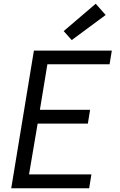

<svg xmlns="http://www.w3.org/2000/svg" viewBox="-20 -1005 640 1025"><path d="M40 0 161 -735H577L565 -662H233L193 -419H461L449 -345H181L135 -74H468L456 0ZM363 -791 320 -839 491 -985 544 -925Z"/></svg>

Font: Iosevka SS04 Extended Oblique
Style: Regular
Weight: 400
Width: 7
Italic angle: -9°
Monospace: yes
Designer: Belleve Invis
Foundry: Belleve Invis
Version: Version 19.0.0; ttfautohint (v1.8.4)